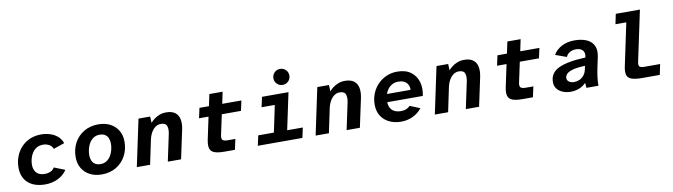

<svg xmlns="http://www.w3.org/2000/svg" viewBox="-37 -1372 7025 2005"><g transform="rotate(-10 3476.0 -369.5)"><path d="M323.1 12Q246.2 12 191 -14.2Q135.7 -40.4 106.1 -89.6Q76.5 -138.8 76.5 -208Q76.5 -271.8 97.6 -326.5Q118.7 -381.2 157.1 -422.5Q195.6 -463.8 249 -486.9Q302.5 -509.9 368.1 -509.9Q415 -509.9 459.7 -496.6Q504.4 -483.3 539.3 -454.4Q574.2 -425.5 591 -378.6L474.2 -338.1Q462.5 -370.3 433 -385.6Q403.6 -400.9 371.1 -400.9Q330.8 -400.9 302 -383.9Q273.3 -367 255.3 -338.9Q237.4 -310.8 228.6 -278.7Q219.9 -246.6 219.9 -215.8Q219.9 -181.1 232.1 -154.2Q244.4 -127.3 270.4 -112.2Q296.5 -97 337.1 -97Q370 -97 397.7 -109.2Q425.4 -121.5 440 -147L554.9 -101.5Q517.9 -46.2 456 -17.1Q394.1 12 323.1 12Z M922.1 12Q851.7 12 797.8 -16Q743.9 -43.9 713.6 -94.5Q683.4 -145 683.4 -211.5Q683.4 -297.4 719.9 -364.6Q756.5 -431.8 822.5 -470.9Q888.5 -509.9 975.4 -509.9Q1046.8 -509.9 1100.2 -482Q1153.6 -454 1183.9 -403.8Q1214.2 -353.7 1214.2 -286.4Q1214.2 -201.3 1177.6 -133.7Q1141.1 -66.1 1075.4 -27Q1009.8 12 922.1 12ZM928.3 -97Q966.7 -97 993.7 -115.5Q1020.6 -134.1 1037.8 -162.9Q1054.9 -191.8 1062.9 -224.8Q1070.9 -257.9 1070.9 -287.1Q1070.9 -320.1 1060.5 -345.9Q1050.1 -371.7 1028 -386.3Q1005.9 -400.9 969.3 -400.9Q931.6 -400.9 904.3 -382.4Q877 -363.8 859.8 -335Q842.6 -306.1 834.7 -273.1Q826.7 -240 826.7 -210.8Q826.7 -177.9 837.1 -152Q847.4 -126.2 870.1 -111.6Q892.7 -97 928.3 -97Z M1294.5 0 1399.7 -496H1523.4L1526.2 -428.5Q1540.9 -446.4 1565.4 -465.3Q1589.9 -484.3 1622.6 -497.1Q1655.3 -509.9 1692.3 -509.9Q1755.1 -509.9 1789.1 -483.9Q1823.2 -457.8 1832.4 -411.3Q1841.6 -364.7 1828.3 -302L1763.8 0H1623.1L1682.9 -280.8Q1694.2 -333.5 1682.1 -367.2Q1670 -400.9 1618.1 -400.9Q1587.9 -400.9 1562.2 -383.1Q1536.6 -365.3 1517.4 -332.4Q1498.3 -299.5 1488.6 -253.5L1435.3 0Z M2225.8 0Q2155 0 2117.9 -14.2Q2080.9 -28.5 2071.3 -62.3Q2061.7 -96.2 2073.3 -152.6L2123.5 -389.5H2022.9L2046.2 -496H2146.8L2172.8 -620H2313.6L2287.6 -496H2490.8L2467.5 -389.5H2264.3L2218.5 -175.7Q2211.1 -139.8 2224.2 -125.5Q2237.2 -111.3 2279.6 -111.3H2358.9L2334.8 0Z M2577.5 0 2600.8 -106.5H2766.7L2826.1 -389.5H2686L2709.3 -496H2990.2L2907.5 -106.5H3073.4L3050.1 0ZM2944.9 -581Q2909.5 -581 2884.8 -605.7Q2860.1 -630.3 2860.1 -665.8Q2860.1 -701.1 2884.8 -725.8Q2909.5 -750.5 2944.9 -750.5Q2980.2 -750.5 3004.9 -725.8Q3029.6 -701.1 3029.6 -665.8Q3029.6 -630.3 3004.9 -605.7Q2980.2 -581 2944.9 -581Z M3190.5 0 3295.7 -496H3419.4L3422.2 -428.5Q3436.9 -446.4 3461.4 -465.3Q3485.9 -484.3 3518.6 -497.1Q3551.3 -509.9 3588.3 -509.9Q3651.1 -509.9 3685.1 -483.9Q3719.2 -457.8 3728.4 -411.3Q3737.6 -364.7 3724.3 -302L3659.8 0H3519.1L3578.9 -280.8Q3590.2 -333.5 3578.1 -367.2Q3566 -400.9 3514.1 -400.9Q3483.9 -400.9 3458.2 -383.1Q3432.6 -365.3 3413.4 -332.4Q3394.3 -299.5 3384.6 -253.5L3331.3 0Z M4098 12Q4026.7 12 3971.3 -14.8Q3916 -41.7 3884.8 -91.6Q3853.7 -141.6 3853.7 -210.7Q3853.7 -273.4 3875.7 -327.6Q3897.7 -381.9 3936.9 -422.6Q3976.1 -463.4 4029.1 -486.6Q4082.1 -509.9 4144.3 -509.9Q4232.9 -509.9 4287.5 -469.5Q4342.2 -429.1 4362.2 -362.2Q4382.2 -295.2 4364.7 -213.5H3987.3Q3989 -157.7 4021.4 -127.4Q4053.8 -97 4114.3 -97Q4146.2 -97 4169.9 -106.8Q4193.6 -116.7 4210.5 -135.5L4317.9 -91.6Q4277.7 -41.5 4220.3 -14.7Q4163 12 4098 12ZM3999.4 -298.4H4250Q4251.3 -329.5 4238.9 -353.5Q4226.5 -377.4 4201.3 -391.1Q4176.1 -404.8 4139 -404.8Q4100.6 -404.8 4073.1 -389.9Q4045.7 -375 4027.5 -351Q4009.3 -327 3999.4 -298.4Z M4454.5 0 4559.7 -496H4683.4L4686.2 -428.5Q4700.9 -446.4 4725.4 -465.3Q4749.9 -484.3 4782.6 -497.1Q4815.3 -509.9 4852.3 -509.9Q4915.1 -509.9 4949.1 -483.9Q4983.2 -457.8 4992.4 -411.3Q5001.6 -364.7 4988.3 -302L4923.8 0H4783.1L4842.9 -280.8Q4854.2 -333.5 4842.1 -367.2Q4830 -400.9 4778.1 -400.9Q4747.9 -400.9 4722.2 -383.1Q4696.6 -365.3 4677.4 -332.4Q4658.3 -299.5 4648.6 -253.5L4595.3 0Z M5385.8 0Q5315 0 5277.9 -14.2Q5240.9 -28.5 5231.3 -62.3Q5221.7 -96.2 5233.3 -152.6L5283.5 -389.5H5182.9L5206.2 -496H5306.8L5332.8 -620H5473.6L5447.6 -496H5650.8L5627.5 -389.5H5424.3L5378.5 -175.7Q5371.1 -139.8 5384.2 -125.5Q5397.2 -111.3 5439.6 -111.3H5518.9L5494.8 0Z M5896.2 12Q5849.5 12 5811.3 -3.6Q5773 -19.1 5750.3 -48.3Q5727.5 -77.5 5727.5 -119.3Q5727.5 -216.5 5820.7 -261.3Q5913.9 -306 6105.9 -313.7L6106.9 -317.9Q6114.1 -346.3 6106.4 -368.4Q6098.7 -390.4 6077.7 -402.9Q6056.7 -415.4 6021.6 -415.4Q5985.8 -415.4 5956.9 -398.4Q5928.1 -381.3 5917.8 -352.7L5799.3 -395.6Q5827.9 -447.4 5887.2 -478.7Q5946.5 -509.9 6024.3 -509.9Q6100.7 -509.9 6153.7 -486Q6206.7 -462 6228.8 -413.2Q6250.9 -364.3 6233.3 -288.5L6211.5 -187Q6199.7 -130.3 6194 -80.1Q6188.3 -29.9 6189.9 0H6062.2L6057.9 -54.2Q6023.9 -18.6 5981.4 -3.3Q5938.9 12 5896.2 12ZM5947.2 -81.9Q5976.9 -81.9 6003.9 -94Q6030.8 -106.2 6050.9 -130.3Q6070.9 -154.5 6078.8 -190.3L6087.3 -229.4Q6002.2 -225.9 5955.6 -212.7Q5909 -199.5 5890.7 -179.4Q5872.5 -159.3 5872.5 -137Q5872.5 -111.5 5894 -96.7Q5915.6 -81.9 5947.2 -81.9Z M6652.5 0Q6579.2 0 6541 -14.2Q6502.9 -28.5 6493.3 -61.2Q6483.7 -94 6495.4 -149.6L6590.9 -601.5H6475.9L6498.2 -708H6754L6641.6 -178.6Q6633.3 -140.8 6643.7 -126.1Q6654.2 -111.3 6701.2 -111.3H6863.1L6839.8 0Z"/></g></svg>

Font: Atkinson Hyperlegible Mono ExtraLight
Style: Italic
Weight: 200
Italic angle: -12°
Monospace: yes
Designer: Elliott Scott, Megan Eiswerth, Linus Boman, Theodore Petrosky, Letters from Sweden
Foundry: Applied Design Works, Letters from Sweden
Version: Version 2.001